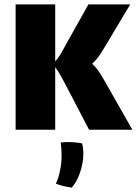

<svg xmlns="http://www.w3.org/2000/svg" viewBox="-20 -590 622 873"><path d="M582 0H385L274 -213Q271 -218 258.5 -241Q246 -264 231 -285V0H51V-570H231V-311Q248 -330 260.5 -352.5Q273 -375 275 -379L382 -570H572L458 -379Q455 -375 445 -358Q435 -341 423.5 -326.5Q412 -312 399 -300Q417 -283 428.5 -266.5Q440 -250 455 -223ZM288 56Q307 56 326.5 58Q346 60 353 62Q359 82 359 108Q359 154 342 200Q328 239 306 263Q263 257 234 245Q247 217 253 185Q260 154 260 118Q260 85 256 58Q272 56 288 56Z"/></svg>

Font: Lalezar
Style: Regular
Weight: 400
Designer: Borna Izadpanah
Foundry: Borna Izadpanah
Version: Version 1.003